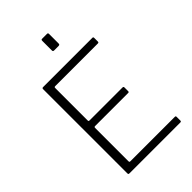

<svg xmlns="http://www.w3.org/2000/svg" viewBox="-275 -1060 1167 1167"><g transform="rotate(-45 308.0 -477.0)"><path d="M112 -740C110.7 -738.7 110 -735.7 110 -731V-11C110 -6.3 110.7 -3.3 112 -2C113.3 -0.7 116 0 120 0H557C562.3 0 565 -2.7 565 -8V-40C565 -43.3 564.3 -45.5 563 -46.5C561.7 -47.5 559.3 -48 556 -48H177C173 -48 170.3 -48.5 169 -49.5C167.7 -50.5 167 -53 167 -57V-342C167 -346 167.7 -348.5 169 -349.5C170.3 -350.5 173 -351 177 -351H458C461.3 -351 463.7 -351.5 465 -352.5C466.3 -353.5 467 -355.7 467 -359V-391C467 -396.3 464.3 -399 459 -399H177C173 -399 170.3 -399.5 169 -400.5C167.7 -401.5 167 -403.7 167 -407V-685C167 -689 167.7 -691.5 169 -692.5C170.3 -693.5 173 -694 177 -694H541C544.3 -694 546.7 -694.7 548 -696C549.3 -697.3 550 -699.7 550 -703V-734C550 -739.3 547.7 -742 543 -742H120C116 -742 113.3 -741.3 112 -740ZM373 -865V-943C373 -947.7 372.3 -950.7 371 -952C369.7 -953.3 367.3 -954 364 -954H324C320 -954 317.3 -953.3 316 -952C314.7 -950.7 314 -947.7 314 -943V-863C314 -858.3 314.8 -855.3 316.5 -854C318.2 -852.7 321.3 -852 326 -852H360C365.3 -852 368.8 -852.8 370.5 -854.5C372.2 -856.2 373 -859.7 373 -865Z"/></g></svg>

Font: Libre Franklin ExtraLight
Style: Regular
Weight: 275
Designer: Pablo Impallari, Rodrigo Fuenzalida
Foundry: Impallari Type
Version: Version 1.002; ttfautohint (v1.5)